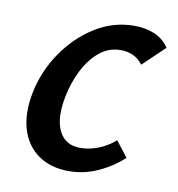

<svg xmlns="http://www.w3.org/2000/svg" viewBox="-58 -484 507 548"><g transform="rotate(10 195.0 -209.5)"><path d="M176 11Q123 11 87 -14.5Q51 -40 37.5 -85.5Q24 -131 36 -192Q49 -256 86 -310Q123 -364 175.5 -397Q228 -430 289 -430Q322 -430 348 -419Q374 -408 390 -384L327 -324Q314 -341 298 -348Q282 -355 263 -355Q228 -355 201 -332.5Q174 -310 156 -274Q138 -238 130 -198Q117 -133 135 -96.5Q153 -60 196 -60Q225 -60 252 -71.5Q279 -83 297 -100L332 -55Q301 -26 260.5 -7.5Q220 11 176 11Z"/></g></svg>

Font: Ysabeau Infant SemiBold
Style: Italic
Weight: 600
Italic angle: -12°
Designer: Christian Thalmann (Catharsis Fonts)
Version: Version 2.002; featfreeze: ss01,ss02,lnum